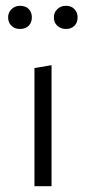

<svg xmlns="http://www.w3.org/2000/svg" viewBox="-20 -643 297 663"><path d="M8 -583Q8 -600 20 -611.5Q32 -623 49 -623Q68 -623 79 -612Q90 -601 90 -583Q90 -565 79 -554Q68 -543 49 -543Q31 -543 19.5 -554Q8 -565 8 -583ZM166 -583Q166 -600 178 -611.5Q190 -623 208 -623Q226 -623 237 -611.5Q248 -600 248 -583Q248 -565 237 -554Q226 -543 208 -543Q190 -543 178 -554Q166 -565 166 -583ZM99 -408 158 -418V0H99Z"/></svg>

Font: Ysabeau Infant Semilight
Style: Regular
Weight: 300
Designer: Christian Thalmann (Catharsis Fonts)
Version: Version 0.003